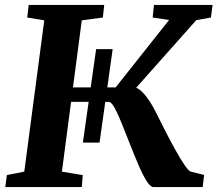

<svg xmlns="http://www.w3.org/2000/svg" viewBox="-20 -763 887 783"><path d="M318 -181.5 372 -562.5H439.5L386 -181.5ZM606.5 0Q593.5 0 577.8 -25Q562 -50 545 -89.8Q528 -129.5 510.5 -173.8Q493 -218 477.2 -257.8Q461.5 -297.5 447.8 -322.5Q434 -347.5 424 -347.5H247.5L255.5 -406.5H451.5L669.5 -681.5L602.5 -691.5L608 -743H847L840 -691.5L780.5 -681L485 -348.5L527 -406.5Q535.5 -406.5 546 -399.5Q556.5 -392.5 568 -379.5Q579.5 -366.5 591.2 -348.5Q603 -330.5 614.5 -307.5Q633 -270 654 -229Q675 -188 695 -152Q715 -116 731.2 -92Q747.5 -68 756.5 -63.5L812.5 -49.5L806.5 0ZM1.5 0 8 -49 79 -63 160.5 -680 91 -691.5 97 -743H405L399.5 -691.5L313.5 -680L232.5 -63L317.5 -49L313.5 0Z"/></svg>

Font: Merriweather 20pt ExtraBold
Style: Italic
Weight: 800
Italic angle: -7.8°
Version: Version 2.101